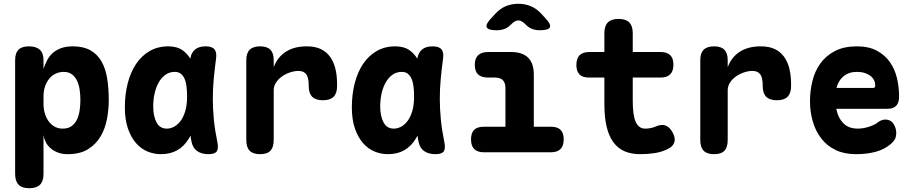

<svg xmlns="http://www.w3.org/2000/svg" viewBox="-20 -805 4840 1015"><path d="M133 -560Q171 -560 190.5 -542Q210 -524 210 -487V-441Q218 -465 229.5 -487Q241 -509 259 -525Q277 -541 303 -550.5Q329 -560 365 -560Q421 -560 458 -539Q495 -518 516.5 -480.5Q538 -443 546.5 -390.5Q555 -338 555 -276Q555 -227 545.5 -176Q536 -125 511.5 -83.5Q487 -42 445 -16Q403 10 337 10Q289 10 253.5 -16.5Q218 -43 210 -91V115Q210 153 191.5 171.5Q173 190 135 190Q97 190 78.5 171.5Q60 153 60 115V-487Q60 -524 77.5 -542Q95 -560 133 -560ZM317 -425Q295 -425 275 -416Q255 -407 241 -390Q227 -373 218.5 -349Q210 -325 210 -295V-255Q210 -229 217 -205.5Q224 -182 237 -164Q250 -146 269 -135.5Q288 -125 311 -125Q341 -125 359.5 -139Q378 -153 388 -175.5Q398 -198 401.5 -225Q405 -252 405 -277Q405 -302 401.5 -328Q398 -354 388.5 -375.5Q379 -397 361.5 -411Q344 -425 317 -425Z M830 10Q794 10 760 -4Q726 -18 699.5 -48Q673 -78 656.5 -125Q640 -172 640 -238Q640 -305 655 -364Q670 -423 699 -466.5Q728 -510 771 -535Q814 -560 870 -560Q917 -560 947 -538Q970 -521 986 -495Q991 -527 1012 -544Q1032 -560 1067 -560Q1101 -560 1114 -544Q1127 -528 1122 -494Q1115 -441 1110 -389Q1105 -337 1105 -283.5Q1105 -230 1110.5 -173.5Q1116 -117 1129 -54Q1136 -20 1126 -5Q1116 10 1082 10Q1047 10 1023.5 -5.5Q1000 -21 993 -54Q989 -71 987 -88Q982 -79 978 -72Q954 -32 917.5 -11Q881 10 830 10ZM862 -125Q881 -125 900 -135Q919 -145 934.5 -165.5Q950 -186 959.5 -218Q969 -250 969 -295Q969 -324 966 -348Q963 -372 955.5 -389Q948 -406 935.5 -415.5Q923 -425 904 -425Q876 -425 855 -410Q834 -395 819.5 -370Q805 -345 797.5 -312Q790 -279 790 -242Q790 -191 807.5 -158Q825 -125 862 -125Z M1355 10Q1317 10 1299.5 -8.5Q1282 -27 1282 -65V-487Q1282 -524 1300 -542Q1318 -560 1355 -560Q1392 -560 1409.5 -542Q1427 -524 1427 -487V-450Q1447 -503 1491 -531.5Q1535 -560 1602 -560Q1645 -560 1675 -546Q1705 -532 1724.5 -505.5Q1744 -479 1753 -442Q1762 -405 1762 -360V-350Q1762 -312 1743.5 -293.5Q1725 -275 1687 -275Q1649 -275 1630.5 -293.5Q1612 -312 1612 -350V-352Q1612 -368 1610 -382Q1608 -396 1602.5 -406.5Q1597 -417 1586 -423.5Q1575 -430 1557 -430Q1537 -430 1514 -422.5Q1491 -415 1471.5 -401.5Q1452 -388 1439.5 -369Q1427 -350 1427 -328V-65Q1427 -27 1410 -8.5Q1393 10 1355 10Z M2030 10Q1994 10 1960 -4Q1926 -18 1899.5 -48Q1873 -78 1856.5 -125Q1840 -172 1840 -238Q1840 -305 1855 -364Q1870 -423 1899 -466.5Q1928 -510 1971 -535Q2014 -560 2070 -560Q2117 -560 2147 -538Q2170 -521 2186 -495Q2191 -527 2212 -544Q2232 -560 2267 -560Q2301 -560 2314 -544Q2327 -528 2322 -494Q2315 -441 2310 -389Q2305 -337 2305 -283.5Q2305 -230 2310.5 -173.5Q2316 -117 2329 -54Q2336 -20 2326 -5Q2316 10 2282 10Q2247 10 2223.5 -5.5Q2200 -21 2193 -54Q2189 -71 2187 -88Q2182 -79 2178 -72Q2154 -32 2117.5 -11Q2081 10 2030 10ZM2062 -125Q2081 -125 2100 -135Q2119 -145 2134.5 -165.5Q2150 -186 2159.5 -218Q2169 -250 2169 -295Q2169 -324 2166 -348Q2163 -372 2155.5 -389Q2148 -406 2135.5 -415.5Q2123 -425 2104 -425Q2076 -425 2055 -410Q2034 -395 2019.5 -370Q2005 -345 1997.5 -312Q1990 -279 1990 -242Q1990 -191 2007.5 -158Q2025 -125 2062 -125Z M2893 -135Q2927 -135 2943.5 -118.5Q2960 -102 2960 -68Q2960 -34 2943 -17Q2926 0 2892 0H2538Q2504 0 2487 -17Q2470 -34 2470 -68Q2470 -102 2486.5 -118.5Q2503 -135 2537 -135H2652V-339Q2652 -367 2638.5 -381Q2625 -395 2597 -395H2560Q2525 -395 2507.5 -411.5Q2490 -428 2490 -462Q2490 -496 2507.5 -513Q2525 -530 2560 -530H2682Q2742 -530 2772 -500Q2802 -470 2802 -410V-135ZM2606 -645Q2560 -645 2553 -661Q2546 -677 2578 -710L2601 -735Q2626 -761 2655.5 -773Q2685 -785 2720 -785Q2755 -785 2784.5 -773Q2814 -761 2839 -735L2862 -710Q2894 -677 2887 -661Q2880 -645 2834 -645Q2811 -645 2792 -652.5Q2773 -660 2757 -677L2755 -679Q2737 -697 2720 -697Q2703 -697 2685 -679L2683 -677Q2667 -660 2648 -652.5Q2629 -645 2606 -645Z M3472 -530Q3506 -530 3523 -513.5Q3540 -497 3540 -463Q3540 -429 3523 -412Q3506 -395 3472 -395H3325V-270Q3325 -193 3341.5 -159Q3358 -125 3390 -125Q3404 -125 3418 -127.5Q3432 -130 3446 -136Q3478 -150 3499.5 -141Q3521 -132 3535 -106Q3552 -76 3545 -53.5Q3538 -31 3512 -18Q3477 -1 3440.5 4.5Q3404 10 3365 10Q3318 10 3282.5 -5Q3247 -20 3223 -52.5Q3199 -85 3187 -135Q3175 -185 3175 -254V-395H3093Q3060 -395 3043.5 -411.5Q3027 -428 3027 -461Q3027 -496 3044 -513Q3061 -530 3096 -530H3175V-630Q3175 -668 3193.5 -686.5Q3212 -705 3250 -705Q3288 -705 3306.5 -686.5Q3325 -668 3325 -630V-530Z M3755 10Q3717 10 3699.5 -8.5Q3682 -27 3682 -65V-487Q3682 -524 3700 -542Q3718 -560 3755 -560Q3792 -560 3809.5 -542Q3827 -524 3827 -487V-450Q3847 -503 3891 -531.5Q3935 -560 4002 -560Q4045 -560 4075 -546Q4105 -532 4124.5 -505.5Q4144 -479 4153 -442Q4162 -405 4162 -360V-350Q4162 -312 4143.5 -293.5Q4125 -275 4087 -275Q4049 -275 4030.5 -293.5Q4012 -312 4012 -350V-352Q4012 -368 4010 -382Q4008 -396 4002.5 -406.5Q3997 -417 3986 -423.5Q3975 -430 3957 -430Q3937 -430 3914 -422.5Q3891 -415 3871.5 -401.5Q3852 -388 3839.5 -369Q3827 -350 3827 -328V-65Q3827 -27 3810 -8.5Q3793 10 3755 10Z M4661 -173Q4688 -173 4703 -151Q4718 -129 4718 -101Q4718 -85 4712 -71.5Q4706 -58 4686 -41Q4671 -29 4653 -19.5Q4635 -10 4612.5 -3.5Q4590 3 4563.5 6.5Q4537 10 4505 10Q4443 10 4397.5 -12Q4352 -34 4322 -72.5Q4292 -111 4277 -162Q4262 -213 4262 -270Q4262 -325 4275 -377.5Q4288 -430 4317.5 -470.5Q4347 -511 4394.5 -535.5Q4442 -560 4510 -560Q4572 -560 4614.5 -537.5Q4657 -515 4683.5 -478Q4710 -441 4721.5 -393Q4733 -345 4733 -295Q4733 -262 4718 -246Q4703 -230 4672 -230H4401Q4407 -200 4418.5 -180Q4430 -160 4445 -147.5Q4460 -135 4477.5 -130Q4495 -125 4513 -125Q4545 -125 4575.5 -135.5Q4606 -146 4619 -157Q4629 -165 4639.5 -169Q4650 -173 4661 -173ZM4402 -340H4595Q4601 -340 4604 -343Q4607 -346 4607 -354Q4607 -368 4601 -380.5Q4595 -393 4582.5 -403Q4570 -413 4552 -419Q4534 -425 4510 -425Q4488 -425 4470.5 -419Q4453 -413 4439.5 -402Q4426 -391 4416.5 -375.5Q4407 -360 4402 -340Z"/></svg>

Font: Maple Mono ExtraBold
Style: Regular
Weight: 800
Monospace: yes
Designer: subframe7536
Version: Version 7.000